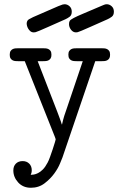

<svg xmlns="http://www.w3.org/2000/svg" viewBox="-20 -659 565 907"><path d="M106 -546Q106 -562 117 -568Q128 -574 136 -578Q185 -599 213 -611.5Q241 -624 255.5 -630Q270 -636 275.5 -637.5Q281 -639 285 -639Q298 -639 308.5 -629.5Q319 -620 319 -604Q319 -587 308.5 -579.5Q298 -572 289 -568Q237 -545 209 -532.5Q181 -520 166.5 -514Q152 -508 148 -507Q144 -506 140 -506Q130 -506 123.5 -511.5Q117 -517 113 -524Q109 -531 107.5 -537.5Q106 -544 106 -546ZM306 -545Q306 -555 309.5 -560.5Q313 -566 328 -574Q343 -582 374 -595Q405 -608 461 -632Q466 -634 472 -636.5Q478 -639 484 -639Q497 -639 507.5 -629.5Q518 -620 518 -604Q518 -587 507.5 -579.5Q497 -572 488 -568Q436 -545 408 -532.5Q380 -520 365.5 -514Q351 -508 347 -507Q343 -506 339 -506Q325 -506 315.5 -518.5Q306 -531 306 -545ZM26 -400Q26 -412 30 -418Q34 -424 40 -427Q46 -430 53 -430.5Q60 -431 66 -431H183Q189 -431 196 -430.5Q203 -430 209 -427Q215 -424 219 -418Q223 -412 223 -400Q223 -389 219 -383Q215 -377 209 -374Q203 -371 196 -370.5Q189 -370 183 -370H158L251 -130Q256 -116 262 -100.5Q268 -85 272 -71H273Q278 -94 283.5 -111.5Q289 -129 299 -157L371 -370H343Q337 -370 330 -370.5Q323 -371 317 -374Q311 -377 307 -383Q303 -389 303 -401Q303 -412 307 -418Q311 -424 317 -427Q323 -430 330 -430.5Q337 -431 343 -431H460Q466 -431 473 -430.5Q480 -430 486 -427Q492 -424 496 -418Q500 -412 500 -400Q500 -389 496 -383Q492 -377 486 -374Q480 -371 473 -370.5Q466 -370 460 -370H430L275 85Q273 89 264 112Q255 135 236.5 160.5Q218 186 190.5 207Q163 228 126 228Q89 228 66 203Q43 178 43 146Q43 126 55 114Q67 102 87 102Q106 102 118 114Q130 126 130 145Q130 155 127.5 160.5Q125 166 125 167Q131 167 140 165.5Q149 164 160 158.5Q171 153 182.5 141.5Q194 130 205 109Q210 100 216.5 82Q223 64 229 46Q235 28 239 14.5Q243 1 243 0Q243 -1 242.5 -3Q242 -5 239 -13L97 -370H66Q60 -370 53 -370.5Q46 -371 40 -374Q34 -377 30 -383Q26 -389 26 -400Z"/></svg>

Font: CMU Typewriter Custom
Style: Regular
Weight: 500
Monospace: yes
Version: Version 0.7.0